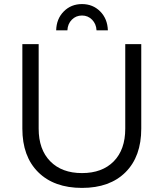

<svg xmlns="http://www.w3.org/2000/svg" viewBox="-20 -917 805 943"><path d="M311 -768.1H255.9Q257.3 -824.7 293.2 -860.8Q329.1 -897 382.8 -897Q436 -897 471.9 -861.1Q507.8 -825.2 509.8 -768.1H454.1Q452.6 -799.3 432.4 -820.1Q412.1 -840.8 382.8 -840.8Q353 -840.8 332.8 -820.3Q312.5 -799.8 311 -768.1ZM169.9 -285.2Q169.9 -182.6 226.8 -124.8Q283.7 -66.9 382.8 -66.9Q481.9 -66.9 538.6 -124.5Q595.2 -182.1 595.2 -285.2V-700.2H673.8V-285.2Q673.8 -148.4 596.7 -71.3Q519.5 5.9 382.8 5.9Q245.6 5.9 167.7 -71.3Q89.8 -148.4 89.8 -285.2V-700.2H169.9Z"/></svg>

Font: Montserrat-Arabic Light
Style: Regular
Weight: 300
Designer: Mohamed Gaber
Foundry: Kief Type Foundry
Version: Version 5.008;PS 005.008;hotconv 1.0.88;makeotf.lib2.5.64775